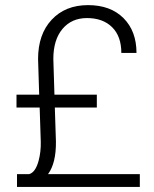

<svg xmlns="http://www.w3.org/2000/svg" viewBox="-20 -741 611 761"><path d="M197.3 -314.9 201.7 -179.7Q202.6 -94.7 170.4 -50.8H534.2V0H47.4V-50.8H95.2Q120.1 -57.1 132.8 -103Q142.6 -139.2 141.6 -179.2L137.2 -314.9H45.4V-365.7H135.3L130.9 -507.3Q130.9 -605 184.8 -662.8Q238.8 -720.7 329.1 -720.7Q418 -720.7 469.5 -669.2Q521 -617.7 521 -531.2H460.9Q460.9 -597.2 424.3 -633.3Q387.7 -669.4 324.7 -669.4Q263.7 -669.4 227.5 -626.2Q191.4 -583 191.4 -507.3L195.8 -365.7H363.8V-314.9Z"/></svg>

Font: Roboto-Light
Style: Regular
Weight: 300
Designer: Google
Version: Version 2.137; 2017